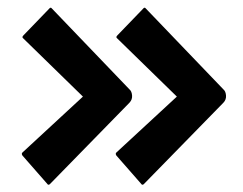

<svg xmlns="http://www.w3.org/2000/svg" viewBox="-20 -594 647 511"><path d="M324.7 -320.8 112.8 -104Q108.4 -100.1 105.5 -105L39.6 -180.2Q36.6 -185.1 39.6 -188L200.7 -336.9L41.5 -492.2Q37.6 -495.1 42.5 -500L110.8 -570.8Q114.7 -575.7 117.7 -571.8L324.7 -356Q330.6 -351.1 331.5 -340.1Q332.5 -329.1 324.7 -320.8ZM574.7 -320.8 362.8 -104Q358.4 -100.1 355.5 -105L289.6 -180.2Q286.6 -185.1 289.6 -188L450.7 -336.9L291.5 -492.2Q287.6 -495.1 292.5 -500L360.8 -570.8Q364.7 -575.7 367.7 -571.8L574.7 -356Q580.6 -351.1 581.5 -340.1Q582.5 -329.1 574.7 -320.8Z"/></svg>

Font: Bayon
Style: Regular
Weight: 400
Designer: Danh Hong
Version: Version 8.001; ttfautohint (v1.8.3)